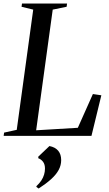

<svg xmlns="http://www.w3.org/2000/svg" viewBox="-36 -763 612 1078"><path d="M-15.5 0 -13 -18.5 58 -34 150.5 -709 85 -725 87.5 -743H340.5L338 -725L260 -709L167 -31.5L401 -45.5L485.5 -235L533 -228L477.5 0ZM168.5 286.5V282Q185 267 195.8 250.8Q206.5 234.5 211.5 217.5Q216.5 200.5 216.5 183.5Q216.5 160 206 145.8Q195.5 131.5 179 125.5V116.5L241.5 57Q273.5 63 290.5 83Q307.5 103 307.5 136Q307.5 165 293.5 191Q279.5 217 251.5 242.5Q223.5 268 181 295.5Z"/></svg>

Font: Merriweather 144pt
Style: Italic
Weight: 400
Italic angle: -7.8°
Version: Version 2.101